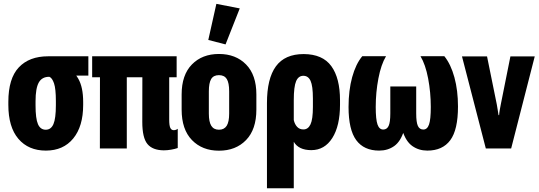

<svg xmlns="http://www.w3.org/2000/svg" viewBox="-20 -781 2833 1010"><path d="M221.2 11.2Q313 11.2 365.2 -52.5Q417.5 -116.2 417.5 -229V-244.6Q417.5 -322.3 391.8 -366.9Q366.2 -411.6 324.7 -430.2V-383.3H444.8V-484.9H233.4Q133.8 -484.9 78.9 -426.5Q23.9 -368.2 23.9 -245.1V-229.5Q23.9 -112.3 76.9 -50.5Q129.9 11.2 221.2 11.2ZM220.7 -98.6Q192.4 -98.6 179.7 -127.9Q167 -157.2 167 -226.6V-248.5Q167 -316.9 184.1 -347.2Q201.2 -377.4 239.7 -377Q254.4 -371.1 264.2 -342.5Q273.9 -314 273.9 -249.5V-227.5Q273.9 -158.2 261.2 -128.4Q248.5 -98.6 220.7 -98.6Z M464.8 -374.5H909.2V-484.9H464.8ZM505.4 0H647V-433.1H505.9ZM841.3 9.8Q860.4 9.8 880.1 6.3Q899.9 2.9 915 -2.4V-103.5Q910.6 -100.1 905.3 -98.1Q899.9 -96.2 893.6 -96.2Q881.8 -96.2 876 -108.2Q870.1 -120.1 870.1 -151.9V-433.1H729L728.5 -139.6Q728.5 -56.2 755.6 -23.4Q782.7 9.3 841.3 9.8Z M935.5 -204.6Q935.5 -100.1 989.7 -44.2Q1043.9 11.7 1131.8 11.7Q1220.2 11.7 1274.4 -44.2Q1328.6 -100.1 1328.6 -204.6V-284.2Q1328.6 -386.7 1274.4 -441.9Q1220.2 -497.1 1131.8 -497.1Q1043.5 -497.1 989.5 -441.9Q935.5 -386.7 935.5 -284.2ZM1078.6 -300.3Q1078.6 -344.7 1090.8 -365.2Q1103 -385.7 1131.8 -385.7Q1160.2 -385.7 1172.9 -365.5Q1185.5 -345.2 1185.5 -300.3V-183.6Q1185.5 -139.6 1172.4 -119.1Q1159.2 -98.6 1131.8 -98.6Q1104.5 -98.6 1091.6 -119.1Q1078.6 -139.6 1078.6 -183.6ZM1166.5 -547.4 1241.2 -736.8 1118.2 -760.7 1075.7 -570.8Z M1384.3 209.5H1525.4V-35.2Q1537.6 -13.7 1560.8 -2.4Q1584 8.8 1617.7 8.8Q1687.5 8.8 1728 -54.9Q1768.6 -118.7 1768.6 -230.5V-253.4Q1768.6 -370.1 1722.9 -433.1Q1677.2 -496.1 1577.6 -496.6Q1478.5 -496.6 1431.4 -432.1Q1384.3 -367.7 1384.3 -238.3ZM1576.2 -100.1Q1555.7 -100.1 1543 -113.8Q1530.3 -127.4 1525.4 -149.4V-253.9Q1525.4 -325.2 1537.6 -353.8Q1549.8 -382.3 1575.7 -382.3Q1601.6 -382.3 1613.8 -355.5Q1626 -328.6 1626 -262.7V-218.8Q1626 -153.3 1613.3 -126.7Q1600.6 -100.1 1576.2 -100.1Z M1974.6 11.2Q2020 11.2 2053.7 -12.7Q2087.4 -36.6 2105 -93.3H2097.2Q2115.2 -36.6 2149.2 -12.7Q2183.1 11.2 2228 11.2Q2308.1 11.2 2348.6 -43.5Q2389.2 -98.1 2389.2 -220.7Q2389.2 -305.2 2370.4 -374Q2351.6 -442.9 2317.4 -485.4H2191.9Q2218.3 -441.4 2232.2 -368.2Q2246.1 -294.9 2246.1 -218.3Q2246.1 -152.3 2236.8 -126Q2227.5 -99.6 2207 -99.6Q2187 -99.6 2178.2 -118.7Q2169.4 -137.7 2169.4 -184.6V-326.2H2033.2V-184.6Q2033.2 -137.2 2024.2 -118.4Q2015.1 -99.6 1996.1 -99.6Q1975.1 -99.6 1965.8 -126.2Q1956.5 -152.8 1956.5 -218.3Q1956.5 -294.9 1970.5 -368.2Q1984.4 -441.4 2010.7 -485.4H1885.7Q1851.6 -444.3 1832.5 -375Q1813.5 -305.7 1813.5 -218.3Q1813.5 -98.6 1854 -43.7Q1894.5 11.2 1974.6 11.2Z M2410.2 -484.4 2535.6 0H2668.9L2793 -484.4H2665L2614.3 -231.4Q2611.8 -218.3 2609.1 -203.4Q2606.4 -188.5 2605.5 -175.3H2602.5Q2600.6 -188.5 2598.1 -203.4Q2595.7 -218.3 2593.3 -231.9L2542 -484.4Z"/></svg>

Font: Roboto Flex
Style: wght 700 wdth 25 opsz 34 GRAD 0.00 slnt 0.00 XTRA 468 XOPQ 96 YOPQ 79 YTLC 514 YTUC 712 YTAS 750 YTDE -203.00 YTFI 738
Weight: 700
Width: 1
Designer: Berlow after Robertson
Foundry: Google
Version: Version 3.100